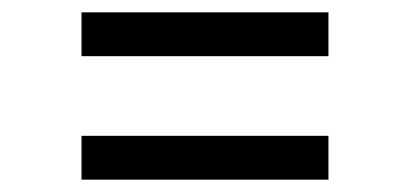

<svg xmlns="http://www.w3.org/2000/svg" viewBox="-20 -453 663 311"><path d="M112 -362V-433H512V-362ZM112 -162V-233H512V-162Z"/></svg>

Font: Figtree Light
Style: Regular
Weight: 400
Version: Version 2.002